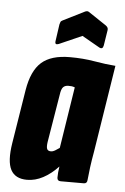

<svg xmlns="http://www.w3.org/2000/svg" viewBox="-51 -732 507 776"><g transform="rotate(5 202.0 -344.0)"><path d="M88 6Q40 6 22 -28Q4 -62 16 -137L51 -355Q64 -434 103 -468.5Q142 -503 218 -503Q272 -503 318 -495Q364 -487 404 -484L348 -130Q342 -97 338 -67Q334 -37 332 -14Q331 0 318 0H224Q210 0 210 -14Q210 -23 211 -35Q212 -47 214 -59Q185 -28 153 -11Q121 6 88 6ZM175 -117Q182 -117 190.5 -122Q199 -127 209 -134L248 -383Q240 -386 234.5 -386.5Q229 -387 222 -387Q208 -387 200.5 -379Q193 -371 190 -348L158 -154Q155 -134 158.5 -125.5Q162 -117 175 -117ZM168 -552Q160 -549 156.5 -551.5Q153 -554 154 -561L164 -631Q166 -639 167.5 -642Q169 -645 175 -648L263 -692Q272 -696 278 -692L350 -644Q362 -636 360 -625L350 -562Q347 -545 333 -552L261 -593Z"/></g></svg>

Font: Sofia Sans Extra Condensed Black
Style: Italic
Weight: 900
Italic angle: -9°
Version: Version 4.100